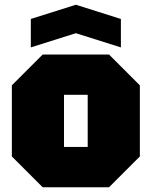

<svg xmlns="http://www.w3.org/2000/svg" viewBox="-20 -790 640 810"><path d="M30 -130V-430L160 -560H440L570 -430V-130L440 0H160ZM250 -170H350V-390H250ZM110 -590V-710L300 -770L490 -710V-590L300 -650Z"/></svg>

Font: Tektur Black
Style: Regular
Weight: 900
Designer: Adam Jagosz
Foundry: Adam Jagosz
Version: Version 1.005;gftools[0.9.30]